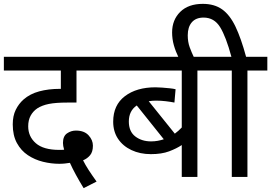

<svg xmlns="http://www.w3.org/2000/svg" viewBox="-20 -916 1404 994"><path d="M413 58Q392 24 373 -11Q354 -46 342 -73Q330 -71 316 -69.5Q302 -68 287 -68Q245 -68 202.5 -78.5Q160 -89 124.5 -112.5Q89 -136 67.5 -175.5Q46 -215 46 -272Q46 -316 61.5 -347.5Q77 -379 102 -401Q135 -430 183 -443Q231 -456 290 -456H295V-551H0V-622H534V-551H376V-385H327Q269 -385 233.5 -378Q198 -371 173 -355Q151 -340 138.5 -317Q126 -294 126 -262Q126 -209 165.5 -174.5Q205 -140 287 -140Q293 -140 299 -140Q305 -140 312 -141Q306 -161 306 -176Q306 -211 327 -225.5Q348 -240 373 -240Q416 -240 438.5 -215.5Q461 -191 461 -162Q461 -130 446.5 -112.5Q432 -95 410 -86Q422 -62 438.5 -36.5Q455 -11 480 24Z M1105 -551H1002V0H921V-165Q894 -147 855.5 -132.5Q817 -118 761 -118Q705 -118 660.5 -139Q616 -160 591 -197.5Q566 -235 566 -286Q566 -372 626.5 -418Q687 -464 785 -464Q799 -464 819 -462.5Q839 -461 858.5 -459Q878 -457 889 -454L883 -385Q863 -389 838 -392Q813 -395 788 -395Q768 -395 750 -392L885 -224Q904 -238 921 -256V-551H520V-622H1105ZM647 -287Q647 -235 680.5 -209.5Q714 -184 762 -184Q780 -184 796.5 -187Q813 -190 828 -195L688 -370Q647 -342 647 -287Z M906 -615Q889 -650 880 -682Q871 -714 871 -748Q871 -813 913 -854.5Q955 -896 1030 -896Q1090 -896 1130 -867.5Q1170 -839 1199 -778.5Q1228 -718 1254 -622H1364V-551H1261V0H1180V-551H1091V-622H1178Q1150 -726 1119.5 -775.5Q1089 -825 1034 -825Q994 -825 973 -800.5Q952 -776 952 -733Q952 -699 962 -671.5Q972 -644 986 -615Z"/></svg>

Font: Noto Sans
Style: Regular
Weight: 400
Designer: Monotype Design Team
Foundry: Monotype Imaging Inc.
Version: Version 2.007